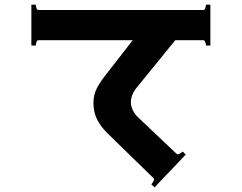

<svg xmlns="http://www.w3.org/2000/svg" viewBox="-20 -747 1040 826"><path d="M885 -727V-551H866Q866 -559 863 -566.5Q860 -574 855 -574H734L568 -370Q543 -339 543 -307Q543 -292 550.5 -275Q558 -258 572 -244L740 -85Q742 -83 745 -83Q751 -83 766 -95L779 -82L645 59L631 46Q647 27 641 20L442 -174Q411 -205 396.5 -235.5Q382 -266 382 -304Q382 -340 397.5 -369Q413 -398 442 -434L551 -574H145Q140 -574 137 -566.5Q134 -559 134 -551H115V-727H134Q134 -719 137 -711.5Q140 -704 145 -704H855Q860 -704 863 -711.5Q866 -719 866 -727Z"/></svg>

Font: Aoboshi One
Style: Regular
Weight: 400
Designer: IKIMOJI
Foundry: Natsumi Matsuba
Version: Version 1.000; ttfautohint (v1.8.3)